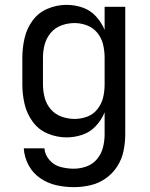

<svg xmlns="http://www.w3.org/2000/svg" viewBox="-20 -558 616 791"><path d="M284 213Q319 213 353 205Q387 197 415.5 177Q444 157 463 127.5Q482 98 489 63.5Q496 29 496 -5V-530H411V-435Q398 -466 375 -491Q352 -516 320 -527Q288 -538 254 -538Q214 -538 176 -522Q138 -506 114 -473Q90 -440 81 -400Q72 -360 72 -320V-210Q72 -170 81 -130.5Q90 -91 114 -57.5Q138 -24 176 -8Q214 8 254 8Q288 8 320 -3Q352 -14 375 -39Q398 -64 411 -95V-5Q411 22 404.5 48.5Q398 75 380.5 96.5Q363 118 337 127.5Q311 137 284 137Q257 137 230 130Q203 123 184 101.5Q165 80 163 53H78Q80 89 97.5 122Q115 155 145.5 176Q176 197 212 205Q248 213 284 213ZM287 -68Q260 -68 233.5 -77.5Q207 -87 189 -108Q171 -129 164 -156Q157 -183 157 -210V-320Q157 -348 164 -374.5Q171 -401 189 -422.5Q207 -444 233.5 -453.5Q260 -463 287 -463Q314 -463 339.5 -453Q365 -443 382 -421.5Q399 -400 405 -373.5Q411 -347 411 -320V-210Q411 -183 405 -157Q399 -131 382 -109Q365 -87 339.5 -77.5Q314 -68 287 -68Z"/></svg>

Font: Iosevka Sparkle
Style: Regular
Weight: 400
Designer: Belleve Invis
Foundry: Belleve Invis
Version: Version 4.5.0; ttfautohint (v1.8.3)